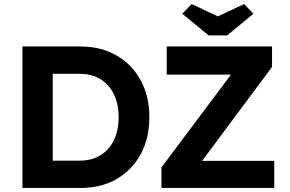

<svg xmlns="http://www.w3.org/2000/svg" viewBox="-20 -930 1435 950"><path d="M91 0V-700H378Q480 -700 557 -655.5Q634 -611 676.5 -532Q719 -453 719 -350Q719 -246 676.5 -167.5Q634 -89 557.5 -44.5Q481 0 378 0ZM373 -565H241V-135H373Q463 -135 515 -193.5Q567 -252 567 -350Q567 -448 515 -506.5Q463 -565 373 -565ZM779 0V-102L1123 -561H805V-700H1326V-599L980 -134H1337V0ZM1012 -755 882 -862 928 -910 1058 -849 1188 -910 1234 -862 1104 -755Z"/></svg>

Font: Lexend Deca SemiBold
Style: Regular
Weight: 600
Designer: Bonnie Shaver-Troup, Thomas Jockin
Foundry: Lexend
Version: Version 1.008; ttfautohint (v1.8.4.7-5d5b)